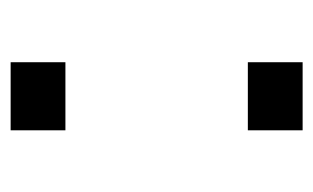

<svg xmlns="http://www.w3.org/2000/svg" viewBox="-134 -455 589 361"><g transform="rotate(-90 160.5 -274.5)"><path d="M96 -446V-549H224V-446ZM96 0V-103H224V0Z"/></g></svg>

Font: Ruda SemiBold
Style: Regular
Weight: 600
Designer: Mariela Monsalve and Angelina Sanchez
Foundry: Mariela Monsalve and Angelina Sanchez
Version: Version 2.001